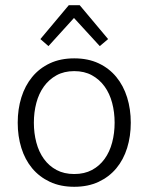

<svg xmlns="http://www.w3.org/2000/svg" viewBox="-20 -705 570 737"><path d="M244 -685H286L395 -555L363 -528L264 -636L166 -528L135 -555ZM171.5 -462Q212 -481 265 -481Q318 -481 358.5 -462Q399 -443 426.5 -409.5Q454 -376 468 -331Q482 -286 482 -234Q482 -182 468 -137Q454 -92 426.5 -59Q399 -26 358.5 -7Q318 12 265 12Q212 12 171.5 -7Q131 -26 103.5 -59Q76 -92 62 -137Q48 -182 48 -234Q48 -286 62 -331Q76 -376 103.5 -409.5Q131 -443 171.5 -462ZM333 -416Q304 -432 265 -432Q226 -432 197 -416Q168 -400 148.5 -373Q129 -346 119.5 -310Q110 -274 110 -234Q110 -194 119.5 -158Q129 -122 148.5 -95Q168 -68 197 -52.5Q226 -37 265 -37Q304 -37 333 -52.5Q362 -68 381.5 -95Q401 -122 410.5 -158Q420 -194 420 -234Q420 -274 410.5 -310Q401 -346 381.5 -373Q362 -400 333 -416Z"/></svg>

Font: Post Grotesk Light
Style: Light
Weight: 300
Version: Version 1.0